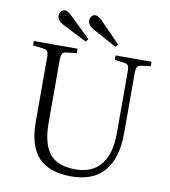

<svg xmlns="http://www.w3.org/2000/svg" viewBox="-98 -1005 976 1102"><g transform="rotate(10 389.5 -453.5)"><path d="M513.2 -762.2 374 -837.9Q337.9 -857.9 337.9 -884.8Q337.9 -899.4 346.7 -910.2Q355.5 -920.9 369.1 -920.9Q385.3 -920.9 407.2 -898.9L524.9 -778.8ZM339.8 -762.2 196.8 -835Q160.2 -853.5 160.2 -881.8Q160.2 -896.5 169.4 -907.2Q178.7 -918 192.9 -918Q207.5 -918 231 -896L352.1 -778.8ZM391.1 14.2Q261.7 14.2 199.5 -52.7Q137.2 -119.6 137.2 -257.8V-634.8Q137.2 -660.2 130.6 -669.9Q124 -679.7 105 -681.2L45.9 -688V-713.9H300.8V-688L241.2 -681.2Q223.6 -679.7 217.3 -669.4Q210.9 -659.2 210.9 -631.8V-267.1Q210.9 -145 257.1 -87.4Q303.2 -29.8 407.2 -29.8Q506.3 -29.8 556.6 -92.8Q606.9 -155.8 606.9 -274.9V-634.8Q606.9 -660.2 600.6 -669.7Q594.2 -679.2 575.2 -681.2L522 -688V-713.9H731.9V-688L678.2 -681.2Q660.2 -678.7 654.1 -668.7Q647.9 -658.7 647.9 -630.9V-282.2Q647.9 -137.2 583.3 -61.5Q518.6 14.2 391.1 14.2Z"/></g></svg>

Font: Literata Light
Style: Regular
Weight: 300
Designer: Latin by Veronika Burian and Jose Scaglione. Greek by Irene Vlachou. Cyrillic by Vera Evstafieva.
Foundry: TypeTogether
Version: Version 3.021